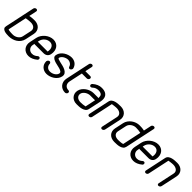

<svg xmlns="http://www.w3.org/2000/svg" viewBox="338 -2159 3588 3588"><g transform="rotate(45 2131.5 -365.5)"><path d="M453 -190Q443 -142 416 -106Q389 -70 352.5 -46.5Q316 -23 273 -11.5Q230 0 188 0Q159 0 127 -3Q95 -6 69 -16Q43 -26 29 -45.5Q15 -65 22 -98L148 -692Q151 -708 164.5 -719Q178 -730 195 -730Q211 -730 219.5 -719.5Q228 -709 225 -693L193 -542Q238 -551 270 -552.5Q302 -554 325 -554Q365 -554 400 -540Q435 -526 457.5 -501Q480 -476 489.5 -441Q499 -406 490 -364ZM414 -363Q420 -392 412.5 -413.5Q405 -435 389 -449Q373 -463 349.5 -470Q326 -477 301 -477Q275 -477 241 -473.5Q207 -470 176 -464L97 -92Q105 -86 124 -83Q143 -80 163.5 -78.5Q184 -77 201 -77H224Q249 -77 273.5 -85Q298 -93 319.5 -107.5Q341 -122 356.5 -143Q372 -164 377 -190Z M646 -314H906Q913 -347 910 -376Q907 -405 894.5 -426.5Q882 -448 861 -460.5Q840 -473 810 -473Q782 -473 756.5 -463Q731 -453 709.5 -435.5Q688 -418 673 -394Q658 -370 652 -343ZM832 -120Q845 -133 863 -133Q879 -133 887 -121Q895 -109 892 -94Q891 -89 889 -83Q887 -77 881 -72Q794 0 709 0Q666 0 632 -16Q598 -32 576 -59.5Q554 -87 545.5 -124.5Q537 -162 546 -205L575 -343Q584 -386 608.5 -423.5Q633 -461 667 -489Q701 -517 742 -533.5Q783 -550 826 -550Q869 -550 903.5 -533Q938 -516 959.5 -486Q981 -456 988.5 -415Q996 -374 986 -326Q977 -284 947 -261Q917 -238 874 -238H638L628 -240V-230L623 -205Q617 -179 623 -156Q629 -133 643 -115.5Q657 -98 678.5 -87.5Q700 -77 726 -77Q764 -77 791 -91.5Q818 -106 832 -120Z M1467 -425Q1469 -423 1468 -417Q1464 -400 1452 -387Q1440 -374 1420 -374Q1409 -374 1403 -380.5Q1397 -387 1393 -396Q1389 -405 1385.5 -415.5Q1382 -426 1375 -434Q1359 -454 1334.5 -465.5Q1310 -477 1284 -477Q1261 -477 1237 -469Q1213 -461 1192 -448Q1171 -435 1156.5 -417Q1142 -399 1138 -380Q1135 -365 1157.5 -356.5Q1180 -348 1215.5 -340.5Q1251 -333 1291.5 -322.5Q1332 -312 1365.5 -294.5Q1399 -277 1417.5 -249Q1436 -221 1427 -177Q1418 -136 1392.5 -103.5Q1367 -71 1332.5 -48.5Q1298 -26 1259 -14Q1220 -2 1184 -2Q1146 -2 1115.5 -14.5Q1085 -27 1062.5 -48.5Q1040 -70 1028 -99Q1016 -128 1016 -162Q1015 -166 1016 -170Q1020 -187 1032.5 -200Q1045 -213 1064 -213Q1075 -213 1084 -203.5Q1093 -194 1095 -183Q1095 -138 1123.5 -108.5Q1152 -79 1200 -79Q1224 -79 1248.5 -86Q1273 -93 1293.5 -106Q1314 -119 1329.5 -137Q1345 -155 1350 -177Q1356 -205 1334.5 -220.5Q1313 -236 1278 -246Q1243 -256 1202.5 -264Q1162 -272 1128 -285.5Q1094 -299 1074 -321Q1054 -343 1062 -380Q1070 -420 1095 -452.5Q1120 -485 1154.5 -507.5Q1189 -530 1228 -542Q1267 -554 1304 -554Q1335 -554 1363 -544.5Q1391 -535 1412 -518Q1433 -501 1447.5 -477.5Q1462 -454 1468 -426Z M1617 -693Q1621 -710 1634 -720.5Q1647 -731 1663 -731Q1679 -731 1688.5 -720.5Q1698 -710 1694 -693L1664 -553H1794Q1810 -553 1819 -542Q1828 -531 1824 -514Q1821 -498 1807.5 -487Q1794 -476 1778 -476H1648L1590 -205Q1585 -178 1590 -155Q1595 -132 1608.5 -114.5Q1622 -97 1644 -87Q1666 -77 1694 -77Q1709 -77 1717.5 -65.5Q1726 -54 1723 -37Q1719 -22 1705.5 -11Q1692 0 1677 0Q1634 0 1600 -16Q1566 -32 1543.5 -60Q1521 -88 1512.5 -125.5Q1504 -163 1513 -205Z M2185 -372 2193 -370Q2192 -372 2192.5 -376Q2193 -380 2192 -382Q2192 -404 2188 -421Q2184 -438 2172.5 -450Q2161 -462 2139.5 -468.5Q2118 -475 2083 -475Q2051 -473 2025 -462.5Q1999 -452 1974 -428Q1959 -414 1942 -414Q1926 -414 1917.5 -426Q1909 -438 1912 -452Q1916 -468 1925 -476Q1967 -513 2011 -532Q2055 -551 2106 -551Q2160 -551 2195 -535Q2230 -519 2248.5 -491.5Q2267 -464 2270 -427Q2273 -390 2264 -347L2211 -99Q2203 -62 2176 -42Q2149 -22 2114.5 -12.5Q2080 -3 2043.5 -1.5Q2007 0 1980 0Q1940 0 1906.5 -14.5Q1873 -29 1850.5 -54.5Q1828 -80 1818.5 -115Q1809 -150 1818 -191Q1826 -229 1850.5 -262Q1875 -295 1909 -319.5Q1943 -344 1983.5 -358Q2024 -372 2064 -372ZM2176 -296H2048Q2026 -296 2001.5 -288.5Q1977 -281 1955.5 -267Q1934 -253 1917.5 -233.5Q1901 -214 1895 -191Q1889 -162 1897 -140.5Q1905 -119 1921.5 -105Q1938 -91 1961.5 -84Q1985 -77 2010 -77Q2036 -77 2069.5 -80Q2103 -83 2132 -90Z M2358 -40Q2355 -24 2342 -13Q2329 -2 2312 -2Q2295 -2 2286.5 -13Q2278 -24 2281 -40L2370 -459Q2378 -495 2404.5 -514.5Q2431 -534 2465.5 -543Q2500 -552 2536 -554Q2572 -556 2598 -556Q2639 -556 2673.5 -542Q2708 -528 2731 -503Q2754 -478 2763.5 -443Q2773 -408 2764 -366L2695 -43Q2691 -26 2677.5 -14.5Q2664 -3 2647 -3Q2631 -3 2623 -14.5Q2615 -26 2619 -43L2688 -366Q2694 -395 2685.5 -416.5Q2677 -438 2659 -452Q2641 -466 2616.5 -473Q2592 -480 2565 -480Q2551 -480 2534.5 -478.5Q2518 -477 2501.5 -475Q2485 -473 2471.5 -471Q2458 -469 2449 -467Z M2889 -190Q2883 -162 2890 -141Q2897 -120 2913 -105.5Q2929 -91 2952 -84Q2975 -77 3002 -77Q3012 -77 3029.5 -77.5Q3047 -78 3066 -79.5Q3085 -81 3101.5 -84Q3118 -87 3126 -92L3205 -464Q3175 -471 3142.5 -474Q3110 -477 3078 -477Q3053 -477 3028 -468.5Q3003 -460 2982 -445Q2961 -430 2946 -409Q2931 -388 2926 -363ZM2849 -364Q2858 -406 2882.5 -441Q2907 -476 2941 -501Q2975 -526 3014.5 -540Q3054 -554 3095 -554Q3118 -554 3149.5 -552.5Q3181 -551 3222 -542L3254 -693Q3257 -709 3271 -719.5Q3285 -730 3301 -730Q3318 -730 3326.5 -719Q3335 -708 3332 -692L3205 -95Q3197 -60 3172.5 -41Q3148 -22 3116.5 -13Q3085 -4 3050 -2Q3015 0 2987 0H2978Q2937 0 2902.5 -13.5Q2868 -27 2845 -52Q2822 -77 2812.5 -112Q2803 -147 2812 -190Z M3418 -314H3678Q3685 -347 3682 -376Q3679 -405 3666.5 -426.5Q3654 -448 3633 -460.5Q3612 -473 3582 -473Q3554 -473 3528.5 -463Q3503 -453 3481.5 -435.5Q3460 -418 3445 -394Q3430 -370 3424 -343ZM3604 -120Q3617 -133 3635 -133Q3651 -133 3659 -121Q3667 -109 3664 -94Q3663 -89 3661 -83Q3659 -77 3653 -72Q3566 0 3481 0Q3438 0 3404 -16Q3370 -32 3348 -59.5Q3326 -87 3317.5 -124.5Q3309 -162 3318 -205L3347 -343Q3356 -386 3380.5 -423.5Q3405 -461 3439 -489Q3473 -517 3514 -533.5Q3555 -550 3598 -550Q3641 -550 3675.5 -533Q3710 -516 3731.5 -486Q3753 -456 3760.5 -415Q3768 -374 3758 -326Q3749 -284 3719 -261Q3689 -238 3646 -238H3410L3400 -240V-230L3395 -205Q3389 -179 3395 -156Q3401 -133 3415 -115.5Q3429 -98 3450.5 -87.5Q3472 -77 3498 -77Q3536 -77 3563 -91.5Q3590 -106 3604 -120Z M3853 -40Q3850 -24 3837 -13Q3824 -2 3807 -2Q3790 -2 3781.5 -13Q3773 -24 3776 -40L3865 -459Q3873 -495 3899.5 -514.5Q3926 -534 3960.5 -543Q3995 -552 4031 -554Q4067 -556 4093 -556Q4134 -556 4168.5 -542Q4203 -528 4226 -503Q4249 -478 4258.5 -443Q4268 -408 4259 -366L4190 -43Q4186 -26 4172.5 -14.5Q4159 -3 4142 -3Q4126 -3 4118 -14.5Q4110 -26 4114 -43L4183 -366Q4189 -395 4180.5 -416.5Q4172 -438 4154 -452Q4136 -466 4111.5 -473Q4087 -480 4060 -480Q4046 -480 4029.5 -478.5Q4013 -477 3996.5 -475Q3980 -473 3966.5 -471Q3953 -469 3944 -467Z"/></g></svg>

Font: VDS Compensated
Style: Light Italic
Weight: 300
Italic angle: -12°
Designer: artmaker
Foundry: artmaker
Version: Version 1.000 2012 initial release